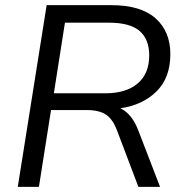

<svg xmlns="http://www.w3.org/2000/svg" viewBox="-20 -725 709 745"><path d="M49 0 161 -705H412Q526 -705 583.5 -654Q641 -603 641 -515Q641 -423 587 -370Q533 -317 447 -305Q470 -294 487.5 -272Q505 -250 517 -218L601 0H517L434 -219Q418 -262 391.5 -280Q365 -298 316 -298H178L131 0ZM189 -363H389Q469 -363 514 -401Q559 -439 559 -510Q559 -573 521.5 -605Q484 -637 403 -637H232Z"/></svg>

Font: Nunito Sans
Style: Italic
Weight: 400
Italic angle: -9°
Designer: Vernon Adams
Foundry: Vernon Adams
Version: Version 3.006; ttfautohint (v1.8.3)